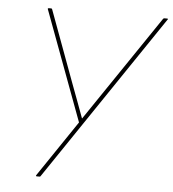

<svg xmlns="http://www.w3.org/2000/svg" viewBox="-49 -701 674 746"><g transform="rotate(5 288.0 -327.5)"><path d="M121 0Q120 0 119 -1Q118 -2 119 -4L267 -223L108 -651Q107 -653 108.5 -654Q110 -655 111 -655H121Q124 -655 125 -651L228 -372Q240 -339 252.5 -306.5Q265 -274 277 -240H278Q300 -272 321 -303.5Q342 -335 364 -367L557 -652Q559 -655 562 -655H573Q575 -655 576 -654Q577 -653 575 -651L137 -3Q136 -1 135 -0.5Q134 0 132 0Z"/></g></svg>

Font: Sofia Sans Hairline
Style: Italic
Weight: 1
Italic angle: -9°
Designer: Botio Nikoltchev, Ani Petrova
Foundry: lettersoup
Version: Version 4.102